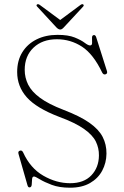

<svg xmlns="http://www.w3.org/2000/svg" viewBox="-20 -880 592 917"><path d="M314 16.5Q263.5 16.5 227.5 3Q191.5 -10.5 170 -23.8Q148.5 -37 142.5 -37Q134 -37 133.2 -24Q132.5 -11 131.5 2Q130.5 15 120.5 15Q114 15 111 4L68.5 -144.5Q64.5 -157.5 75.5 -160.5Q85 -163.5 90.5 -152Q124.5 -77 186.8 -41Q249 -5 315 -5Q380.5 -5 416.2 -42.5Q452 -80 452.5 -137.5Q453 -172.5 437.8 -203.8Q422.5 -235 381.2 -264.2Q340 -293.5 262.5 -322Q154 -363.5 108 -415.2Q62 -467 62 -536Q62 -591 86.8 -630.8Q111.5 -670.5 155 -692Q198.5 -713.5 254.5 -713.5Q306 -713.5 336.8 -701Q367.5 -688.5 384.2 -675.8Q401 -663 410 -663Q420 -663 419.8 -675.2Q419.5 -687.5 419.5 -700Q419.5 -712.5 429.5 -712.5Q436 -712.5 439.5 -702L490.5 -541.5Q495 -528.5 484 -525Q474 -522 468 -533.5Q426 -621.5 371.8 -657Q317.5 -692.5 251.5 -692.5Q182.5 -692.5 140.2 -652.5Q98 -612.5 98 -546.5Q98 -509 114.5 -475.8Q131 -442.5 171.2 -412.8Q211.5 -383 283 -355.5Q361.5 -325.5 406.5 -294Q451.5 -262.5 470.2 -226.2Q489 -190 488.5 -146Q488 -102 468.2 -65Q448.5 -28 410 -5.8Q371.5 16.5 314 16.5ZM286 -750.5Q276 -739 268 -739Q258.5 -739 248 -750.5L158 -848Q151 -855 157.5 -859Q162 -862 170 -856.5L267.5 -784.5L364.5 -856.5Q372.5 -862 377 -859Q383 -855 376.5 -848Z"/></svg>

Font: Fraunces 9pt S000 Thin
Style: Regular
Weight: 100
Version: Version 1.000; ttfautohint (v1.8.3)